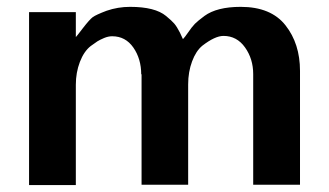

<svg xmlns="http://www.w3.org/2000/svg" viewBox="-20 -534 951 555"><path d="M389.2 -319.8 388.2 -318.8Q388.2 -363.8 365.5 -396.5Q342.8 -429.2 304.2 -429.2Q293 -429.2 280.8 -424.1Q268.6 -418.9 261.7 -414.6Q254.9 -410.2 242.2 -400.9Q222.7 -385.7 210.9 -355Q199.2 -324.2 199.2 -289.1V1H64V-499H199.2V-426.8Q202.6 -430.2 219.2 -452.1Q238.8 -477.5 248 -484.4Q257.3 -491.2 288.1 -502.9Q320.8 -514.2 356 -514.2Q428.2 -514.2 460 -487.8Q476.6 -474.1 483.9 -465.6Q491.2 -457 500 -439.9Q504.9 -428.7 508.8 -420.9Q514.2 -426.3 522.9 -439Q535.2 -457 543.5 -465.3Q551.8 -473.6 570.8 -487.8Q606.9 -514.2 675.8 -514.2Q763.2 -514.2 805.2 -460.9Q847.2 -407.7 847.2 -329.1V0H711.9V-319.8Q711.9 -363.8 688.2 -397Q664.6 -430.2 626 -430.2Q601.6 -430.2 564.9 -401.9Q546.4 -386.7 535.2 -356.4Q523.9 -326.2 523.9 -290V0H389.2Z"/></svg>

Font: Perun
Style: Bold
Weight: 700
Foundry: Copyright (c) Stefan Peev, Context Ltd, 2016
Version: Version 1.0000